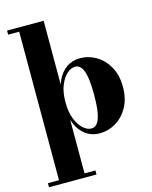

<svg xmlns="http://www.w3.org/2000/svg" viewBox="-143 -842 940 1184"><g transform="rotate(-15 327.0 -250.0)"><path d="M19.5 250V224H90V-724H19.5V-750H253V-343Q272.5 -402.5 312.8 -435.8Q353 -469 410 -469Q464 -469 512 -440.5Q560 -412 590 -358.5Q620 -305 620 -230Q620 -155 590 -101.2Q560 -47.5 512 -18.8Q464 10 410 10Q353 10 312.8 -23.5Q272.5 -57 253 -117V224H322.5V250ZM366.5 -32Q389 -32 404.2 -51.2Q419.5 -70.5 427.5 -114Q435.5 -157.5 435.5 -230Q435.5 -302.5 427.5 -345.5Q419.5 -388.5 404.2 -407.5Q389 -426.5 366.5 -426.5Q341.5 -426.5 315.2 -404Q289 -381.5 271 -337.8Q253 -294 253 -230Q253 -165.5 271 -121.2Q289 -77 315.2 -54.5Q341.5 -32 366.5 -32Z"/></g></svg>

Font: Bodoni Moda 9pt ExtraBold
Style: Regular
Weight: 800
Designer: Owen Earl
Foundry: indestructible type
Version: Version 2.005